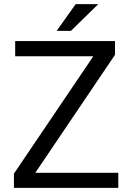

<svg xmlns="http://www.w3.org/2000/svg" viewBox="-20 -910 638 930"><path d="M553 0H47.5V-69L432 -637.5H53.5V-711H537V-644.5L151 -73H553ZM323.5 -760.5H254.5L346.5 -890H456Z"/></svg>

Font: Roberto Sans
Style: Regular
Weight: 400
Designer: Google (font) & Cristiano Sobral (main changes)
Version: Version 1.500; ttfautohint (v1.8.4.7-5d5b-dirty)